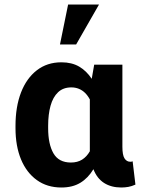

<svg xmlns="http://www.w3.org/2000/svg" viewBox="-20 -811 633 841"><path d="M249 10.3Q186.5 10.3 141.4 -22.2Q96.2 -54.7 72 -113Q47.9 -171.4 47.9 -249.5V-259.8Q47.9 -343.3 72 -405.8Q96.2 -468.3 141.4 -503.2Q186.5 -538.1 249 -538.1Q294.4 -538.1 326.7 -519.3Q358.9 -500.5 381.8 -465.8L392.6 -527.8H516.1V-168.5Q516.1 -131.8 525.4 -117.2Q534.7 -102.5 550.8 -102.5Q553.7 -102.5 556.6 -103Q559.6 -103.5 561 -104.5L573.2 -2.4Q557.1 4.9 542.2 7.6Q527.3 10.3 511.2 10.3Q467.3 10.3 436 -9.5Q404.8 -29.3 389.2 -69.8Q365.7 -30.8 331.8 -10.3Q297.9 10.3 249 10.3ZM290.5 -99.1Q319.3 -99.1 339.6 -111.8Q359.9 -124.5 373.5 -148.4V-375.5Q364.3 -392.6 352.3 -404.3Q340.3 -416 325.2 -422.1Q310.1 -428.2 292.5 -428.2Q256.8 -428.2 234.4 -407Q211.9 -385.7 201.4 -347.9Q190.9 -310.1 190.9 -259.8V-249.5Q190.9 -179.7 214.1 -139.4Q237.3 -99.1 290.5 -99.1ZM242.7 -616.2 278.3 -791H413.6L313.5 -616.2Z"/></svg>

Font: Roboto Slab LO
Style: Bold
Weight: 700
Designer: Google
Version: Version 2.000